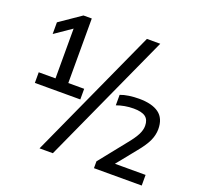

<svg xmlns="http://www.w3.org/2000/svg" viewBox="-147 -973 1255 1205"><g transform="rotate(20 480.5 -371.0)"><path d="M180.5 -320V-756.5L210.5 -732L68.5 -634.5V-712.5L210.5 -810H266V-320ZM68.5 -308V-379H372V-308ZM236.5 68 635 -808H724L325.5 68ZM600 68V22.5L745 -159Q780.5 -202.5 795.8 -233Q811 -263.5 811 -291Q811 -332 786 -350.5Q761 -369 707 -369Q676.5 -369 647.5 -363.8Q618.5 -358.5 594 -349.5V-419.5Q618.5 -429 651.2 -433.8Q684 -438.5 718 -438.5Q804.5 -438.5 850.2 -405.2Q896 -372 896 -299Q895.5 -259.5 877.8 -221Q860 -182.5 817.5 -131L696.5 19L694 -3H919V68Z"/></g></svg>

Font: Encode Sans Condensed Thin Medium
Style: Regular
Weight: 500
Version: Version 3.002